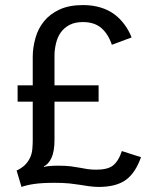

<svg xmlns="http://www.w3.org/2000/svg" viewBox="-20 -718 591 750"><path d="M107.9 -320.8H48.8V-384.8H107.9V-497.1Q107.9 -531.7 118.7 -570.3Q128.9 -606.4 151.9 -634.8Q174.8 -663.1 212.4 -680.7Q250 -698.2 304.2 -698.2Q341.8 -698.2 373.5 -688.5Q403.8 -679.2 426.8 -662.1Q448.7 -646 466.3 -622.1Q482.9 -600.1 494.1 -571.8L417 -543Q402.8 -585 376 -608.4Q348.6 -631.8 304.2 -631.8Q273.4 -631.8 252.4 -621.1Q231 -609.9 217.8 -591.8Q205.1 -574.2 199.2 -550.3Q192.9 -524.9 192.9 -502V-384.8H365.2V-320.8H192.9V-171.9Q192.9 -127 181.2 -101.6Q169.4 -76.2 150.9 -67.9L151.9 -65.9Q156.7 -67.9 172.4 -69.3Q187 -70.8 207 -70.8Q234.9 -70.8 255.9 -68.4Q272.5 -66.4 290.5 -63Q311 -59.1 320.8 -57.6Q336.9 -55.2 356 -55.2Q399.9 -55.2 420.4 -70.8Q442.4 -87.4 456.1 -127.9L530.8 -104Q509.3 -43 472.2 -15.6Q434.1 12.2 365.2 12.2Q349.1 12.2 326.7 9.3Q320.8 8.3 292 3.9Q270 0.5 251 -1.5Q225.6 -3.9 192.9 -3.9Q145 -3.9 114.3 0.5Q84 4.9 64 12.2L44.9 -51.8Q66.4 -62 79.6 -75.7Q91.8 -88.9 98.6 -104.5Q105 -119.1 106.4 -137.2Q107.9 -154.3 107.9 -170.9Z"/></svg>

Font: Post Grotesk Regular
Style: Regular
Weight: 500
Version: 0.900; ttfautohint (v0.96) -l 8 -r 50 -G 200 -x 14 -w "gGD" 